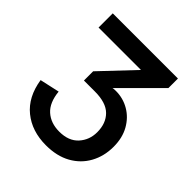

<svg xmlns="http://www.w3.org/2000/svg" viewBox="-192 -818 956 956"><g transform="rotate(45 286.0 -340.0)"><path d="M283 10Q184 10 117.5 -44Q51 -98 35 -201L139 -224Q146 -153 184 -119Q222 -85 282 -85Q348 -85 383 -123.5Q418 -162 418 -217Q418 -279 381.5 -315.5Q345 -352 266 -352H189V-417L398 -638L513 -623L271 -381L284 -414Q298 -422 310 -425Q322 -428 338 -428Q389 -428 432 -403Q475 -378 501 -332Q527 -286 527 -223Q527 -157 498 -104Q469 -51 414.5 -20.5Q360 10 283 10ZM54 -590V-690H513V-623L433 -590Z"/></g></svg>

Font: Radio Canada Big
Style: Regular
Weight: 400
Designer: Étienne Aubert Bonn
Foundry: Coppers and Brasses
Version: Version 1.001